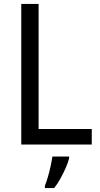

<svg xmlns="http://www.w3.org/2000/svg" viewBox="-20 -734 508 975"><path d="M88 0V-714H176V-79H446V0ZM331 70Q326 91 314 118Q302 145 287 172.5Q272 200 255 221H208V209Q215 192 223 165Q231 138 237 110Q243 82 246 61H331Z"/></svg>

Font: Noto Sans Gurmukhi SemiCondensed
Style: Regular
Weight: 400
Width: 4
Designer: Jelle Bosma - Monotype Design Team
Foundry: Monotype Imaging Inc.
Version: Version 2.004; ttfautohint (v1.8.4.7-5d5b)